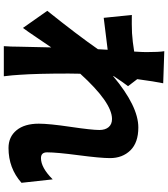

<svg xmlns="http://www.w3.org/2000/svg" viewBox="45 -902 909 1040"><g transform="rotate(90 500.0 -382.5)"><path d="M952.1 -212.9 970.7 -43.9Q891.6 26.4 782.2 26.4Q721.7 26.4 686 -17.1Q650.4 -60.5 650.4 -137.7Q650.4 -193.4 667.5 -309.1Q684.6 -424.8 684.6 -465.8Q684.6 -498 668.9 -516.1Q653.3 -534.2 625 -534.2Q536.1 -534.2 379.9 -362.3Q378.9 -340.8 378.9 -299.8Q378.9 -127.9 385.7 -33.2Q387.7 3.9 393.6 51.8H230.5Q233.4 13.7 233.4 -30.3Q235.4 -132.8 237.3 -205.1Q223.6 -185.5 185.5 -128.9Q147.5 -72.3 131.8 -51.8L39.1 -183.6Q171.9 -349.6 247.1 -458L250 -510.7Q185.5 -502.9 77.1 -489.3L61.5 -641.6Q109.4 -640.6 160.2 -642.6Q206.1 -645.5 259.8 -654.3Q262.7 -701.2 262.7 -719.7Q262.7 -789.1 257.8 -817.4L431.6 -811.5Q421.9 -765.6 409.2 -670.9L447.3 -621.1Q426.8 -594.7 392.6 -543V-540Q555.7 -676.8 670.9 -676.8Q752.9 -676.8 794.9 -633.8Q836.9 -590.8 836.9 -523.4Q836.9 -471.7 821.3 -353Q805.7 -234.4 805.7 -182.6Q805.7 -149.4 836.9 -149.4Q888.7 -149.4 952.1 -212.9Z"/></g></svg>

Font: Gen Shin Gothic Heavy
Style: Bold
Weight: 900
Designer: [Source Han Sans]
Ryoko NISHIZUKA  (kana & ideographs); Paul D. Hunt (Latin, Greek & Cyrillic); Wenlong ZHANG  (bopomofo
Version: Version 1.002.20150607